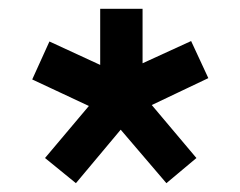

<svg xmlns="http://www.w3.org/2000/svg" viewBox="-20 -732 544 435"><path d="M152 -317 82 -374 216 -533 241 -464 53 -552 92 -638 261 -560 207 -519V-712H303V-522L247 -563L413 -639L452 -555L265 -466L291 -533L425 -374L357 -317L210 -489H296Z"/></svg>

Font: Inclusive Sans SemiBold
Style: Regular
Weight: 600
Designer: Olivia King
Foundry: Olivia King
Version: Version 2.004